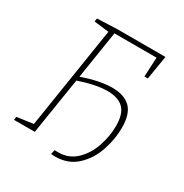

<svg xmlns="http://www.w3.org/2000/svg" viewBox="-173 -828 978 1022"><g transform="rotate(30 315.5 -316.5)"><path d="M539 -250Q539 -182 515.5 -110.5Q492 -39 439.5 10.5Q387 60 306 60Q292 60 282 58L288 32H312Q375 32 419.5 -10.5Q464 -53 485.5 -117Q507 -181 507 -243Q507 -318 474 -350Q441 -382 376 -382Q305 -382 203 -347L148 0H20L23 -20L123 -34L221 -657L130 -668L133 -688L257 -693H551L527 -547H506L512 -666H253L207 -373Q312 -410 389 -410Q463 -410 501 -372.5Q539 -335 539 -250Z"/></g></svg>

Font: Bitter Pro ExtraLight
Style: Italic
Weight: 275
Italic angle: -9°
Designer: Sol Matas, and Bitter project Authors
Foundry: Sol Matas
Version: Version 1.010